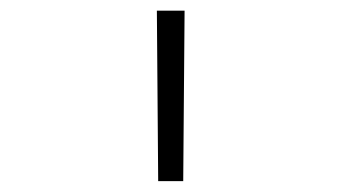

<svg xmlns="http://www.w3.org/2000/svg" viewBox="-20 -713 626 352"><path d="M270 -380.9 267.6 -693.4H318.4L315.9 -380.9Z"/></svg>

Font: Cascadia Mono NF ExtraLight
Style: Regular
Weight: 200
Monospace: yes
Designer: Aaron Bell
Foundry: Saja Typeworks
Version: Version 2404.023; ttfautohint (v1.8.4)